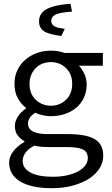

<svg xmlns="http://www.w3.org/2000/svg" viewBox="-20 -764 590 1008"><path d="M108 -19Q69 4 48.5 32Q28 60 28 89Q28 154 86.5 189Q145 224 252 224Q314 224 364 210Q414 196 449 173Q484 150 503 119Q522 88 522 54Q522 -8 476.5 -34Q431 -60 337 -60H228Q180 -60 153.5 -73.5Q127 -87 127 -116Q127 -148 165 -172Q185 -163 206.5 -158.5Q228 -154 247 -154Q286 -154 320.5 -165.5Q355 -177 380.5 -198.5Q406 -220 420.5 -251Q435 -282 435 -321Q435 -350 423 -376Q411 -402 394 -419H520V-486H319Q288 -498 247 -498Q208 -498 173.5 -485.5Q139 -473 113 -450.5Q87 -428 71.5 -396Q56 -364 56 -324Q56 -280 73.5 -248.5Q91 -217 116 -198V-194Q88 -175 73 -150.5Q58 -126 58 -103Q58 -72 73 -53Q88 -34 108 -23ZM330 8Q386 8 413.5 20Q441 32 441 67Q441 86 428.5 103.5Q416 121 392 134.5Q368 148 334 156Q300 164 258 164Q180 164 139.5 141.5Q99 119 99 81Q99 60 112.5 39.5Q126 19 161 0Q177 5 195.5 6.5Q214 8 235 8ZM135 -324Q135 -350 144 -371Q153 -392 168 -407Q183 -422 203.5 -430Q224 -438 247 -438Q294 -438 326.5 -406.5Q359 -375 359 -324Q359 -271 326.5 -240Q294 -209 247 -209Q201 -209 168 -240Q135 -271 135 -324ZM320 -613Q285 -616 267 -625.5Q249 -635 249 -655Q249 -676 272 -687.5Q295 -699 358 -703L350 -744Q270 -739 227.5 -717.5Q185 -696 185 -652Q185 -618 210.5 -600.5Q236 -583 302 -575Z"/></svg>

Font: Codetta
Style: Regular
Weight: 400
Italic angle: -11°
Designer: Ulrich Proeller
Foundry: PROSA GmbH
Version: Version 2.00;September 29, 2018;FontCreator 11.5.0.2427 64-b